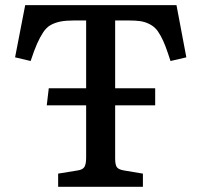

<svg xmlns="http://www.w3.org/2000/svg" viewBox="-20 -720 776 740"><path d="M476.1 -641.1H423.8V-379.9H578.1V-314H423.8V-108.9Q423.8 -85 430.4 -75.7Q437 -66.4 458 -63L530.8 -50.8V0H204.1V-50.8L278.8 -63Q299.3 -65.9 305.7 -77.1Q312 -88.4 312 -112.8V-314H160.2L168 -379.9H312V-641.1H265.1Q233.9 -641.1 213.1 -637Q192.4 -632.8 175.8 -623.8Q159.2 -614.7 146.5 -595.5Q133.8 -576.2 122.8 -551.3Q111.8 -526.4 98.1 -484.9L38.1 -499L77.1 -700.2H660.2L698.2 -499L637.2 -484.9Q626 -519.5 617.7 -541.5Q609.4 -563.5 598.9 -582.5Q588.4 -601.6 578.1 -611.6Q567.9 -621.6 552.5 -628.9Q537.1 -636.2 519.3 -638.7Q501.5 -641.1 476.1 -641.1Z"/></svg>

Font: Literata Book Medium
Style: Regular
Weight: 500
Designer: Latin by Veronika Burian and Jose Scaglione. Greek by Irene Vlachou. Cyrillic by Vera Evstafieva
Foundry: TypeTogether
Version: Version 2.003;PS 002.003;hotconv 1.0.88;makeotf.lib2.5.64775